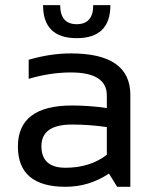

<svg xmlns="http://www.w3.org/2000/svg" viewBox="-20 -718 594 738"><path d="M48.8 -154.8Q48.8 -312.5 256.8 -312.5Q323.7 -312.5 390.6 -302.7V-351.1Q390.6 -439.5 252.4 -439.5Q173.3 -439.5 90.3 -415V-488.3Q173.3 -512.7 252.4 -512.7Q481 -512.7 481 -353.5V0H430.2L398.9 -50.8Q322.3 0 231.9 0Q48.8 0 48.8 -154.8ZM256.8 -239.3Q139.2 -239.3 139.2 -156.2Q139.2 -73.2 231.9 -73.2Q325.7 -73.2 390.6 -123V-229.5Q323.7 -239.3 256.8 -239.3ZM145.5 -698.2H211.4Q211.4 -625 274.9 -625Q338.4 -625 338.4 -698.2H404.3Q404.3 -571.3 274.9 -571.3Q145.5 -571.3 145.5 -698.2Z"/></svg>

Font: Voltera
Style: Regular
Weight: 400
Designer: Bernd Montag
Version: Version 1.301